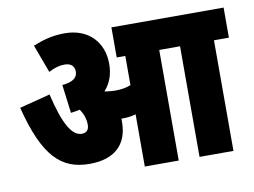

<svg xmlns="http://www.w3.org/2000/svg" viewBox="-71 -734 1104 836"><g transform="rotate(-10 481.5 -316.0)"><path d="M441 -209C441 -214 441 -219 441 -223C443 -223 445 -223 447 -223C466 -223 486 -225 505 -231V0H655V-489H747V0H897V-489H963V-622H467V-489H505V-360C480 -350 458 -348 435 -348C420 -348 404 -350 391 -352C390 -352 390 -353 389 -353C415 -382 430 -419 430 -468C430 -563 367 -632 262 -632C205 -632 164 -619 121 -602L167 -478C192 -492 217 -498 237 -498C268 -498 281 -482 281 -459C281 -432 259 -416 213 -412L229 -286C243 -288 256 -290 269 -293C283 -272 292 -250 292 -222C292 -204 284 -188 260 -188C218 -188 183 -243 151 -381L15 -346C71 -124 146 -53 271 -53C382 -53 441 -109 441 -209Z"/></g></svg>

Font: Noto Sans ExtraCondensed Black
Style: Italic
Weight: 900
Width: 2
Italic angle: -12°
Designer: Monotype Design Team
Foundry: Monotype Imaging Inc.
Version: Version 2.013